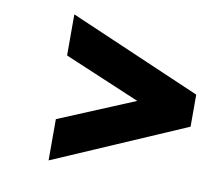

<svg xmlns="http://www.w3.org/2000/svg" viewBox="-61 -662 733 637"><g transform="rotate(10 305.0 -344.0)"><path d="M140.5 -97.5V-236.5L396 -343L140.5 -451V-589.5L585 -397.5V-289.5Z"/></g></svg>

Font: Overpass ExtraBold
Style: Italic
Weight: 800
Italic angle: -10°
Designer: Delve Withrington, Dave Bailey, Thomas Jockin
Foundry: Delve Fonts LLC
Version: Version 4.000